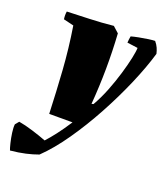

<svg xmlns="http://www.w3.org/2000/svg" viewBox="-170 -572 763 883"><g transform="rotate(20 212.0 -131.0)"><path d="M-18 220Q-22 210 -27.5 187.5Q-33 165 -36.5 140Q-40 115 -38 99L-23 81Q7 86 46 98Q85 110 116 122Q136 100 158 71.5Q180 43 208 0H94Q90 -107 83 -210.5Q76 -314 59 -420L9 -432Q6 -452 9 -470Q60 -472 118.5 -474Q177 -476 235 -482L264 -456Q275 -283 261 -110L270 -112Q293 -152 311.5 -199Q330 -246 343.5 -291.5Q357 -337 364.5 -372.5Q372 -408 372 -424L320 -431Q320 -436 321.5 -447.5Q323 -459 324 -463Q338 -467 361 -471.5Q384 -476 405.5 -479Q427 -482 437 -482Q448 -469 454 -455.5Q460 -442 463 -428Q442 -356 405 -270Q368 -184 321 -97.5Q274 -11 221.5 64.5Q169 140 116 191Q89 201 56 208.5Q23 216 -18 220Z"/></g></svg>

Font: Labrada Black
Style: Italic
Weight: 900
Italic angle: -7°
Designer: Mercedes Jáuregui
Foundry: Omnibus-Type Team
Version: Version 1.000; ttfautohint (v1.8.4.7-5d5b)